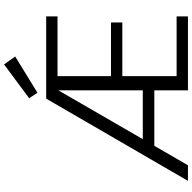

<svg xmlns="http://www.w3.org/2000/svg" viewBox="-20 -928 948 948"><g transform="rotate(-90 454.0 -454.0)"><path d="M35 0 441 -700H847V-644H552V-380H817V-324H552V-56H847V0H482V-640L112 0ZM169 -166 198 -223H514V-166ZM470 -743 443 -784 610 -908 649 -853Z"/></g></svg>

Font: DM Sans 9pt Light
Style: Regular
Weight: 300
Version: Version 4.004;gftools[0.9.30]